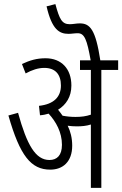

<svg xmlns="http://www.w3.org/2000/svg" viewBox="-20 -916 596 936"><path d="M332 -206C332 -242 324 -275 310 -303C324 -301 340 -300 355 -300C378 -300 401 -302 423 -309V0H474V-575H556V-622H469C446 -772 419 -802 369 -802C352 -802 337 -798 320 -798C282 -798 270 -822 250 -896L207 -885C233 -772 269 -751 314 -751C329 -751 343 -754 359 -754C392 -754 404 -723 422 -622H370V-575H423V-357C399 -349 377 -346 348 -346C326 -346 306 -348 285 -352C278 -362 270 -373 263 -381C302 -405 328 -444 328 -499C328 -580 280 -632 202 -632C159 -632 126 -622 87 -604L105 -558C136 -575 166 -585 196 -585C250 -585 277 -553 277 -499C277 -444 243 -408 170 -400L175 -354C190 -355 204 -358 217 -362C253 -323 282 -271 282 -210C282 -159 258 -136 221 -136C153 -136 111 -210 68 -366L21 -353C77 -157 131 -89 225 -89C286 -89 332 -127 332 -206Z"/></svg>

Font: Noto Sans Devanagari UI ExtraCondensed Light
Style: Regular
Weight: 300
Width: 2
Designer: Jelle Bosma - Monotype Design Team
Foundry: Monotype Imaging Inc.
Version: Version 2.004